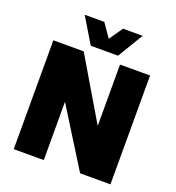

<svg xmlns="http://www.w3.org/2000/svg" viewBox="-161 -1050 1076 1177"><g transform="rotate(20 377.5 -461.5)"><path d="M62 0V-710H260L497 -310V-710H693V0H495L258 -380V0ZM189 -923H317L378 -835L439 -923H567L467 -757H289Z"/></g></svg>

Font: Geist Black
Style: Regular
Weight: 400
Designer: Basement.studio, Andrés Briganti, Mateo Zaragoza
Foundry: Basement.studio, Vercel, Andrés Briganti, Guido Ferreyra, Mateo Zaragoza
Version: Version 1.401